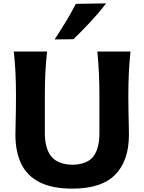

<svg xmlns="http://www.w3.org/2000/svg" viewBox="-20 -1091 845 1125"><path d="M404.3 14.2Q285.2 14.2 211.7 -23.4Q138.2 -61 104.2 -131.6Q70.3 -202.1 70.3 -301.8Q70.3 -323.2 71.3 -359.1Q72.3 -395 73 -438.2Q73.7 -481.4 73.7 -524.9Q73.7 -601.1 70.8 -662.4Q67.9 -723.6 61 -789.1H255.9Q248.5 -723.6 245.6 -662.4Q242.7 -601.1 242.7 -524.9V-312Q242.7 -221.2 280.3 -174.6Q317.9 -127.9 403.8 -125.5Q491.7 -127.9 527.1 -174.3Q562.5 -220.7 562.5 -312V-524.9Q562.5 -601.1 559.6 -662.4Q556.6 -723.6 550.3 -789.1H744.6Q737.8 -723.6 734.9 -662.4Q731.9 -601.1 731.9 -524.9Q731.9 -481.4 732.9 -437.7Q733.9 -394 734.6 -357.9Q735.4 -321.8 735.4 -301.3Q735.4 -149.4 655.3 -67.6Q575.2 14.2 404.3 14.2ZM299.8 -859.9Q334.5 -912.1 366 -964.1Q397.5 -1016.1 424.3 -1068.4L601.6 -1071.3Q560.5 -1017.1 511.7 -964.6Q462.9 -912.1 410.2 -861.3Z"/></svg>

Font: Pinar DS1 Bold
Style: Regular
Weight: 700
Designer: Amin Abedi
Version: Version 3.000